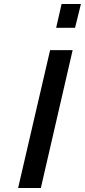

<svg xmlns="http://www.w3.org/2000/svg" viewBox="-20 -934 422 954"><path d="M286 -914H382L353 -796H259ZM229 -685H341L183 0H70Z"/></svg>

Font: Cairo SemiBold
Style: Italic
Weight: 600
Italic angle: -13°
Designer: Mohamed Gaber, Accademia di Belle Arti di Urbino and others
Foundry: Kief Type Foundry, Accademia di Belle Arti di Urbino and others
Version: Version 3.011